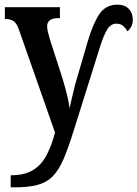

<svg xmlns="http://www.w3.org/2000/svg" viewBox="-20 -567 592 827"><path d="M26 188Q85 188 121.5 166Q158 144 180 102.5Q202 61 217 4L62 -438Q52 -467 38.5 -476Q25 -485 6 -485H1V-536H238V-489H231Q183 -489 183 -453Q183 -443 186.5 -428.5Q190 -414 195 -397L248 -233Q274 -148 280 -100Q285 -126 291.5 -152.5Q298 -179 304 -204L358 -389Q380 -464 407.5 -505.5Q435 -547 486 -547Q518 -547 535 -528.5Q552 -510 552 -483Q552 -464 545 -451.5Q538 -439 529 -432Q522 -445 511 -455Q500 -465 481 -465Q456 -465 440.5 -438Q425 -411 411 -366L297 -3Q274 71 253.5 118.5Q233 166 207 192.5Q181 219 141.5 229.5Q102 240 39 240H26Z"/></svg>

Font: Noto Serif Condensed SemiBold
Style: Regular
Weight: 600
Width: 3
Designer: Monotype Design Team
Foundry: Monotype Imaging Inc.
Version: Version 2.013